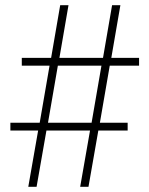

<svg xmlns="http://www.w3.org/2000/svg" viewBox="-20 -720 576 740"><path d="M516 -467H403L365 -247H472V-217H359L321 0H289L327 -217H159L121 0H89L127 -217H20V-247H133L171 -467H64V-497H177L212 -700H244L209 -497H377L412 -700H444L409 -497H516ZM333 -247 371 -467H203L165 -247Z"/></svg>

Font: Cinzel
Style: Regular
Weight: 400
Designer: Natanael Gama
Version: Version 1.001;PS 001.001;hotconv 1.0.56;makeotf.lib2.0.21325